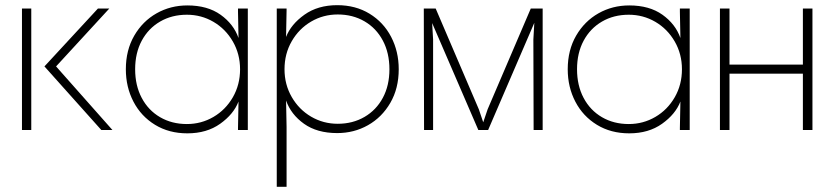

<svg xmlns="http://www.w3.org/2000/svg" viewBox="-20 -503 3225 743"><path d="M101 -470V0H65V-470ZM359 -470H403L197 -246L415 0H372L152 -246Z M909 -235Q909 -294 881 -342.5Q853 -391 806 -418.5Q759 -446 703 -446Q645 -446 599.5 -419.5Q554 -393 528.5 -345.5Q503 -298 503 -235Q503 -172 528.5 -124Q554 -76 599.5 -49.5Q645 -23 703 -23Q759 -23 806 -50.5Q853 -78 881 -126.5Q909 -175 909 -235ZM903 -356 901 -458V-470H939V0H901V-8L903 -110Q884 -61 832 -24Q780 13 705 13Q634 13 580 -20Q526 -53 496.5 -109.5Q467 -166 467 -235Q467 -309 499.5 -365Q532 -421 586 -451.5Q640 -482 705 -482Q783 -482 833.5 -446Q884 -410 903 -356Z M1487 -235Q1487 -298 1461.5 -346Q1436 -394 1390.5 -420.5Q1345 -447 1287 -447Q1231 -447 1184 -419.5Q1137 -392 1109 -343.5Q1081 -295 1081 -235Q1081 -176 1109 -127.5Q1137 -79 1184 -51.5Q1231 -24 1287 -24Q1345 -24 1390.5 -50.5Q1436 -77 1461.5 -124.5Q1487 -172 1487 -235ZM1523 -235Q1523 -161 1490.5 -105Q1458 -49 1404 -18.5Q1350 12 1285 12Q1207 12 1156.5 -24Q1106 -60 1087 -114L1089 -12V220H1051V-470H1089V-462L1087 -360Q1106 -409 1158 -446Q1210 -483 1285 -483Q1356 -483 1410 -450Q1464 -417 1493.5 -360.5Q1523 -304 1523 -235Z M1666 -470 1833 -80 1855 -15H1845L1867 -80L2034 -470H2080V0H2045L2044 -350L2049 -438L2059 -441L1869 0H1831L1641 -440L1651 -437L1656 -350V0H1621L1620 -470Z M2619 -235Q2619 -294 2591 -342.5Q2563 -391 2516 -418.5Q2469 -446 2413 -446Q2355 -446 2309.5 -419.5Q2264 -393 2238.5 -345.5Q2213 -298 2213 -235Q2213 -172 2238.5 -124Q2264 -76 2309.5 -49.5Q2355 -23 2413 -23Q2469 -23 2516 -50.5Q2563 -78 2591 -126.5Q2619 -175 2619 -235ZM2613 -356 2611 -458V-470H2649V0H2611V-8L2613 -110Q2594 -61 2542 -24Q2490 13 2415 13Q2344 13 2290 -20Q2236 -53 2206.5 -109.5Q2177 -166 2177 -235Q2177 -309 2209.5 -365Q2242 -421 2296 -451.5Q2350 -482 2415 -482Q2493 -482 2543.5 -446Q2594 -410 2613 -356Z M3124 0H3087V-218H2803V0H2766V-470H2803V-253H3087V-470H3124Z"/></svg>

Font: Kreadon
Style: Regular
Weight: 400
Designer: kohakuno
Foundry: StudioGnu
Version: Version 1.000;Glyphs 3.1.2 (3151)